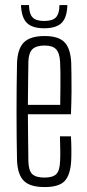

<svg xmlns="http://www.w3.org/2000/svg" viewBox="-20 -752 352 778"><path d="M161 6Q102 6 76.8 -19Q51.5 -44 49 -101.5Q48 -148 47.5 -197.8Q47 -247.5 47 -299Q47 -350.5 47.5 -400.5Q48 -450.5 49 -497.5Q51.5 -556 77.5 -581Q103.5 -606 161 -606Q216.5 -606 241 -581.2Q265.5 -556.5 268.5 -499Q269 -482.5 269.5 -452Q270 -421.5 269.8 -380Q269.5 -338.5 267.5 -289H93Q93 -245.5 93.8 -199.2Q94.5 -153 95 -98.5Q96 -60 111 -46.2Q126 -32.5 160 -32.5Q193.5 -32.5 207.8 -46.2Q222 -60 223.5 -98.5Q224.5 -118.5 224.2 -143.8Q224 -169 223 -199.5H267.5Q269 -172.5 269.2 -147.5Q269.5 -122.5 268.5 -101.5Q265.5 -44 242.5 -19Q219.5 6 161 6ZM93 -327H224Q224.5 -363 224.8 -397.5Q225 -432 224.8 -459.5Q224.5 -487 223.5 -502Q221.5 -537.5 207.2 -552.5Q193 -567.5 161 -567.5Q126.5 -567.5 111.2 -552.5Q96 -537.5 95 -502Q94.5 -452.5 93.8 -410Q93 -367.5 93 -327ZM159 -637.5Q110.5 -637.5 88.8 -659.2Q67 -681 65 -731.5H97.5Q98 -696.5 111.8 -681.8Q125.5 -667 159 -667Q193 -667 206.8 -681.8Q220.5 -696.5 221 -731.5H253Q251.5 -681 229.8 -659.2Q208 -637.5 159 -637.5Z"/></svg>

Font: Big Shoulders Display Thin Light
Style: Regular
Weight: 300
Version: Version 2.002